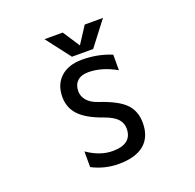

<svg xmlns="http://www.w3.org/2000/svg" viewBox="-161 -1126 1323 1305"><g transform="rotate(-20 500.0 -474.0)"><path d="M497.1 -646.5Q445.3 -646.5 417.5 -620.1Q389.6 -593.8 389.6 -547.9Q389.6 -510.7 415 -480.5Q440.4 -450.2 493.2 -432.6Q625 -388.7 676.8 -335Q728.5 -281.2 728.5 -196.3Q728.5 -94.7 665.5 -42Q602.5 10.7 481.4 10.7Q378.9 10.7 289.1 -36.1V-149.4Q380.9 -85.9 471.7 -85.9Q611.3 -85.9 612.3 -196.3Q612.3 -238.3 584.5 -268.1Q556.6 -297.9 491.2 -321.3Q377 -361.3 325.7 -415.5Q274.4 -469.7 274.4 -547.9Q274.4 -637.7 331.1 -689.5Q387.7 -741.2 486.3 -741.2Q599.6 -741.2 698.2 -700.2V-587.9Q594.7 -646.5 497.1 -646.5ZM506.8 -836.9 585.9 -959H717.8L583 -783.2H429.7L294.9 -959H426.8Z"/></g></svg>

Font: GenEi Gothic M SemiBold
Style: Regular
Weight: 500
Designer: o_tamon (Modified); [Source Han Sans]
Ryoko NISHIZUKA  (kana & ideographs); Paul D. Hunt (Latin, Greek & Cyrillic); Wenl
Version: Version 1.1a;Original Version 1.004